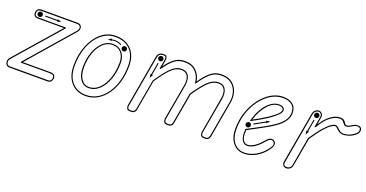

<svg xmlns="http://www.w3.org/2000/svg" viewBox="-31 -984 2799 1469"><g transform="rotate(20 1369.0 -250.0)"><path d="M46.5 0Q29.5 0 20.2 -11.8Q11 -23.5 11.2 -39.8Q11.5 -56 23 -69L335 -426.5H126.5Q103.5 -426.5 94.8 -436.5Q86 -446.5 86 -460.5Q86 -473.5 94.5 -487Q103 -500.5 126.5 -500.5H417.5Q438 -500.5 447.5 -489.8Q457 -479 455.8 -463.5Q454.5 -448 442 -434L129.5 -74H353.5Q377 -74 386 -64Q395 -54 395 -40Q395 -26 386 -13Q377 0 353.5 0ZM46.5 -9.5H353.5Q372.5 -9.5 379.2 -18.5Q386 -27.5 386 -40Q386 -51.5 379.5 -58.2Q373 -65 353.5 -65H125.5Q114.5 -65 113.8 -66.8Q113 -68.5 118 -75L435.5 -440Q446 -452 447.5 -463.8Q449 -475.5 441.5 -483.2Q434 -491 417.5 -491H126.5Q108 -491 101.5 -481.5Q95 -472 95 -460.5Q95 -449.5 101.2 -442.5Q107.5 -435.5 126.5 -435.5H339Q349.5 -435.5 350.5 -433.8Q351.5 -432 344.5 -423.5L30 -63Q20.5 -52 20 -39.5Q19.5 -27 26.5 -18.2Q33.5 -9.5 46.5 -9.5ZM129 -442.5Q120.5 -442.5 114.2 -448.8Q108 -455 108 -463.5Q108 -472 114.2 -478Q120.5 -484 129 -484Q137.5 -484 143.5 -478Q149.5 -472 149.5 -463.5Q149.5 -455 143.5 -448.8Q137.5 -442.5 129 -442.5ZM268.5 -454V-460H169.5V-468H268.5V-474L299.5 -464Z M668.5 6Q592.5 6 547.5 -45Q502.5 -96 502.5 -182Q502.5 -274.5 532.2 -347.8Q562 -421 613.5 -463.8Q665 -506.5 730.5 -506.5Q811 -506.5 857.8 -457.8Q904.5 -409 904.5 -324.5Q904.5 -254 887 -193.8Q869.5 -133.5 837.5 -88.8Q805.5 -44 762.5 -19Q719.5 6 668.5 6ZM668.5 -3Q717.5 -3 759 -27Q800.5 -51 831 -94.5Q861.5 -138 878.5 -196.5Q895.5 -255 895.5 -324.5Q895.5 -406 851.8 -451.5Q808 -497 730.5 -497Q668 -497 618.2 -456Q568.5 -415 540 -343.8Q511.5 -272.5 511.5 -182Q511.5 -99 553.8 -51Q596 -3 668.5 -3ZM668.5 -59Q624 -59 598.5 -97Q573 -135 573 -195.5Q573 -264 593.5 -319.5Q614 -375 649.8 -408Q685.5 -441 730.5 -441Q778 -441 806.8 -408.2Q835.5 -375.5 835.5 -323.5Q835.5 -249.5 813.8 -189.8Q792 -130 754.2 -94.5Q716.5 -59 668.5 -59ZM668.5 -68Q713.5 -68 749 -101.8Q784.5 -135.5 805.2 -193.2Q826 -251 826 -323.5Q826 -373 800.5 -402.8Q775 -432.5 730.5 -432.5Q688.5 -432.5 655 -401.2Q621.5 -370 602 -316.2Q582.5 -262.5 582.5 -195.5Q582.5 -137.5 605.5 -102.8Q628.5 -68 668.5 -68ZM680.5 -461 708.5 -476.5 709 -470.5Q731 -475 750.5 -472.5Q770 -470 791 -459.5L787.5 -452.5Q766.5 -462.5 749 -464.8Q731.5 -467 710.5 -463L712.5 -458ZM824 -414.5Q815 -414.5 809 -420.5Q803 -426.5 803 -435Q803 -444 809 -450Q815 -456 824 -456Q832.5 -456 838.5 -450Q844.5 -444 844.5 -435Q844.5 -426.5 838.5 -420.5Q832.5 -414.5 824 -414.5Z M1032 0Q1005.5 0 1000.5 -14.2Q995.5 -28.5 996.5 -37L1071 -459.5Q1073.5 -472.5 1079.5 -481.8Q1085.5 -491 1096 -495.8Q1106.5 -500.5 1121.5 -500.5Q1142 -500.5 1148 -488.5Q1154 -476.5 1150.5 -457.5L1142 -408Q1177.5 -457 1212.2 -481.8Q1247 -506.5 1294 -506.5Q1353.5 -506.5 1387.5 -472.5Q1421.5 -438.5 1429 -389.5Q1469 -448 1505.8 -477.2Q1542.5 -506.5 1594 -506.5Q1646.5 -506.5 1679.2 -480.8Q1712 -455 1724.8 -413.8Q1737.5 -372.5 1729 -326L1677.5 -33Q1676.5 -30 1674 -22Q1671.5 -14 1662.5 -7Q1653.5 0 1633 0Q1607 0 1602 -15Q1597 -30 1598 -39.5L1649.5 -332.5Q1654 -356 1650.8 -379Q1647.5 -402 1633.5 -417.2Q1619.5 -432.5 1590.5 -432.5Q1551 -432.5 1513.5 -397.5Q1476 -362.5 1420 -280L1376.5 -33.5Q1376 -30 1373.5 -22Q1371 -14 1362.2 -7Q1353.5 0 1333 0Q1306.5 0 1301.8 -15Q1297 -30 1297.5 -39.5L1350 -332.5Q1354.5 -356 1351 -379Q1347.5 -402 1333.2 -417.2Q1319 -432.5 1289.5 -432.5Q1250 -432.5 1212.2 -397Q1174.5 -361.5 1119 -278L1076 -35.5Q1075.5 -32.5 1073 -23.8Q1070.5 -15 1061.5 -7.5Q1052.5 0 1032 0ZM1032 -9.5Q1056 -9.5 1061.2 -20.8Q1066.5 -32 1067.5 -37L1111 -281.5Q1167.5 -366.5 1207.2 -404Q1247 -441.5 1289.5 -441.5Q1323 -441.5 1339.2 -424Q1355.5 -406.5 1359.2 -380.8Q1363 -355 1358.5 -330.5L1306.5 -38Q1306 -30 1309.5 -19.8Q1313 -9.5 1333 -9.5Q1357.5 -9.5 1362 -19.5Q1366.5 -29.5 1367.5 -34.5L1411.5 -283.5Q1468 -367.5 1508 -404.5Q1548 -441.5 1590.5 -441.5Q1623.5 -441.5 1639.5 -424Q1655.5 -406.5 1659.2 -380.8Q1663 -355 1658.5 -330.5L1606.5 -38Q1606 -30 1609.5 -19.8Q1613 -9.5 1633 -9.5Q1657 -9.5 1662 -19.2Q1667 -29 1668.5 -35L1720.5 -328Q1728.5 -372.5 1716.5 -411Q1704.5 -449.5 1674 -473.2Q1643.5 -497 1594 -497Q1544.5 -497 1509.2 -468.5Q1474 -440 1433.5 -380.5Q1429 -374 1425.8 -370.8Q1422.5 -367.5 1421 -379.5Q1416 -429.5 1384 -463.2Q1352 -497 1294 -497Q1247 -497 1213.2 -471.2Q1179.5 -445.5 1142 -391.5Q1135.5 -382.5 1132 -383.5Q1128.5 -384.5 1130.5 -393.5L1142 -459Q1145 -476 1141 -483.8Q1137 -491.5 1121.5 -491.5Q1108.5 -491.5 1100 -487.8Q1091.5 -484 1086.8 -476.5Q1082 -469 1080 -457.5L1005.5 -35.5Q1004 -28 1008 -18.8Q1012 -9.5 1032 -9.5ZM1082.5 -292.5 1078 -324.5 1084 -324 1101 -421.5 1109 -420 1092 -322.5 1098 -321.5ZM1112 -439.5Q1103.5 -439.5 1097.5 -445.5Q1091.5 -451.5 1091.5 -460Q1091.5 -469 1097.5 -475Q1103.5 -481 1112 -481Q1121 -481 1127 -475Q1133 -469 1133 -460Q1133 -451.5 1127 -445.5Q1121 -439.5 1112 -439.5Z M1958 6Q1899.5 6 1865 -37.2Q1830.5 -80.5 1830.5 -154.5Q1830.5 -223.5 1851.8 -286.8Q1873 -350 1910 -399.5Q1947 -449 1994.2 -477.8Q2041.5 -506.5 2094 -506.5Q2142.5 -506.5 2172.5 -483Q2202.5 -459.5 2202.5 -413.5Q2202.5 -380 2185.2 -352.5Q2168 -325 2141.8 -303.5Q2115.5 -282 2087.8 -265.5Q2060 -249 2038.5 -237Q2011 -221.5 1975.5 -202.8Q1940 -184 1913.5 -170Q1912 -156 1912 -141.5Q1912 -108 1924.8 -88Q1937.5 -68 1959.5 -68Q1985 -68 2014.5 -87.2Q2044 -106.5 2071.5 -139.5Q2093.5 -167 2111 -171.8Q2128.5 -176.5 2141.5 -166.5Q2149.5 -161.5 2153.5 -152Q2157.5 -142.5 2153.5 -127.8Q2149.5 -113 2133 -91.5Q2099.5 -46.5 2052 -20.2Q2004.5 6 1958 6ZM1958 -3Q2002.5 -3 2047.8 -28.2Q2093 -53.5 2126 -97Q2148 -125.5 2147 -139Q2146 -152.5 2136 -159Q2125.5 -167.5 2112 -163Q2098.5 -158.5 2078.5 -133.5Q2050 -99.5 2018.8 -79.2Q1987.5 -59 1959.5 -59Q1933.5 -59 1918.5 -82.2Q1903.5 -105.5 1903.5 -141.5Q1903.5 -150 1903.8 -158.8Q1904 -167.5 1904.5 -176Q1931.5 -190 1968.5 -209.5Q2005.5 -229 2034 -244.5Q2055 -256.5 2082.2 -272.8Q2109.5 -289 2135 -309.8Q2160.5 -330.5 2177 -356.2Q2193.5 -382 2193.5 -413.5Q2193.5 -456 2166.8 -476.5Q2140 -497 2094 -497Q2044 -497 1998.2 -469.2Q1952.5 -441.5 1916.8 -393.8Q1881 -346 1860.5 -284.2Q1840 -222.5 1840 -154.5Q1840 -83 1871.8 -43Q1903.5 -3 1958 -3ZM1913.5 -193Q1905 -193 1898.8 -199Q1892.5 -205 1892.5 -213.5Q1892.5 -222 1898.8 -228.2Q1905 -234.5 1913.5 -234.5Q1922 -234.5 1928.2 -228.2Q1934.5 -222 1934.5 -213.5Q1934.5 -205 1928.2 -199Q1922 -193 1913.5 -193ZM1951.5 -229 1947.5 -236 2034 -284 2031 -289 2063.5 -295 2040.5 -271.5 2038 -277ZM1915.5 -243.5Q1928.5 -299 1954 -343.8Q1979.5 -388.5 2013.5 -414.8Q2047.5 -441 2085.5 -441Q2107 -441 2118.8 -431.2Q2130.5 -421.5 2130.5 -409Q2130.5 -393 2112.2 -373Q2094 -353 2064 -331.8Q2034 -310.5 1999.5 -290Q1979 -278 1957 -266Q1935 -254 1915.5 -243.5ZM1929.5 -261.5Q1945.5 -270 1962.2 -279.2Q1979 -288.5 1995 -298Q2046.5 -328 2084 -358.2Q2121.5 -388.5 2121.5 -409Q2121.5 -418 2112.5 -425.2Q2103.5 -432.5 2085.5 -432.5Q2036 -432.5 1993.8 -384Q1951.5 -335.5 1929.5 -261.5Z M2301 0Q2290.5 0 2281.8 -5Q2273 -10 2268.5 -19.8Q2264 -29.5 2266.5 -43L2340.5 -459Q2344 -479 2357.5 -489.8Q2371 -500.5 2385 -500.5Q2400 -500.5 2411.2 -488.2Q2422.5 -476 2418.5 -452.5L2409 -397Q2431.5 -433 2456.5 -457.2Q2481.5 -481.5 2506.8 -494Q2532 -506.5 2555 -506.5Q2580.5 -506.5 2591 -496.5Q2601.5 -486.5 2607 -476.5Q2612.5 -466.5 2623.5 -466.5Q2633.5 -466.5 2645.5 -472.8Q2657.5 -479 2664.5 -484Q2680 -494.5 2697 -496.2Q2714 -498 2726 -490.8Q2738 -483.5 2738 -466.5Q2738 -454.5 2732.2 -444.5Q2726.5 -434.5 2716.8 -426.5Q2707 -418.5 2695.5 -411.5Q2676.5 -400 2655.5 -395Q2634.5 -390 2622 -390Q2599.5 -390 2585 -400.2Q2570.5 -410.5 2561 -420.8Q2551.5 -431 2543 -431Q2532.5 -431 2513 -418.8Q2493.5 -406.5 2462.8 -372Q2432 -337.5 2387 -270L2346.5 -41.5Q2344 -21.5 2329.8 -10.8Q2315.5 0 2301 0ZM2301 -9.5Q2313 -9.5 2324.2 -17.8Q2335.5 -26 2338 -43L2378 -273.5Q2424.5 -342.5 2456.8 -378.5Q2489 -414.5 2510 -427.5Q2531 -440.5 2543 -440.5Q2554.5 -440.5 2565.2 -430Q2576 -419.5 2589.2 -409Q2602.5 -398.5 2622 -398.5Q2633.5 -398.5 2653 -403.2Q2672.5 -408 2690.5 -419.5Q2707.5 -429.5 2718 -440.5Q2728.5 -451.5 2728.5 -466.5Q2728.5 -479 2719.5 -484.2Q2710.5 -489.5 2697 -487.8Q2683.5 -486 2670 -477Q2662.5 -472 2648.8 -464.8Q2635 -457.5 2623.5 -457.5Q2607.5 -457.5 2600.2 -467.5Q2593 -477.5 2584.2 -487.2Q2575.5 -497 2555 -497Q2521.5 -497 2482.8 -468.5Q2444 -440 2411.5 -383Q2402.5 -368.5 2398.8 -369.2Q2395 -370 2398 -385.5L2410 -454Q2413.5 -473.5 2405 -482.5Q2396.5 -491.5 2385 -491.5Q2373.5 -491.5 2363 -483Q2352.5 -474.5 2349.5 -457.5L2276 -41.5Q2272.5 -25 2280.2 -17.2Q2288 -9.5 2301 -9.5ZM2352 -292.5 2347.5 -324.5 2353.5 -324 2370.5 -421.5 2378.5 -420 2361.5 -322.5 2367.5 -321.5ZM2381.5 -439.5Q2373 -439.5 2367 -445.5Q2361 -451.5 2361 -460Q2361 -469 2367 -475Q2373 -481 2381.5 -481Q2390.5 -481 2396.5 -475Q2402.5 -469 2402.5 -460Q2402.5 -451.5 2396.5 -445.5Q2390.5 -439.5 2381.5 -439.5Z"/></g></svg>

Font: Edu AU VIC WA NT Arrows
Style: Regular
Weight: 400
Designer: Tina and Corey Anderson, Eben Sorkin, Mirko Velimirovic
Foundry: Google for Education
Version: Version 1.001